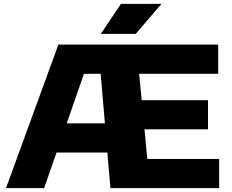

<svg xmlns="http://www.w3.org/2000/svg" viewBox="-20 -970 1195 990"><path d="M11 0 281 -740H1105V-589.5H697.5L710.5 -453.5H1052.5V-303H725L739.5 -150.5H1110V0H549.5L533.5 -183.5H271.5L207.5 0ZM413 -589.5 324 -334H521L499 -589.5ZM500 -795.5 603.5 -950H812.5L680 -795.5Z"/></svg>

Font: Encode Sans Expanded ExtraBold
Style: Regular
Weight: 800
Width: 7
Designer: Multiple Designers
Foundry: Impallari Type
Version: Version 3.000; ttfautohint (v1.8.3) -l 8 -r 50 -G 200 -x 14 